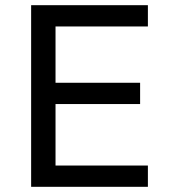

<svg xmlns="http://www.w3.org/2000/svg" viewBox="-20 -720 650 740"><path d="M100 0V-700H550V-618H194V-401H520V-319H194V-82H550V0Z"/></svg>

Font: Golos Text VF
Style: Regular
Weight: 400
Designer: A.Korolkova, Vitaly Kuzmin
Foundry: ParaType Ltd
Version: Version 2.003